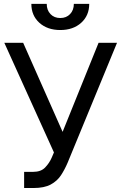

<svg xmlns="http://www.w3.org/2000/svg" viewBox="-20 -945 616 975"><path d="M102.5 9.8V-72.3H148.4Q188 -72.3 209.2 -94.5Q230.5 -116.7 242.2 -143.6L253.9 -170.9L2 -727.5H97.7L297.9 -275.4L480.5 -727.5H574.2L323.2 -118.2Q308.6 -84 289.6 -54.9Q270.5 -25.9 237.8 -8.1Q205.1 9.8 149.4 9.8ZM286.1 -792.5Q220.7 -792.5 179.9 -829.3Q139.2 -866.2 139.2 -925.3H217.3Q217.3 -893.6 236.3 -873.5Q255.4 -853.5 286.1 -853.5Q316.9 -853.5 335.9 -873.5Q355 -893.6 355 -925.3H433.1Q433.1 -866.2 392.3 -829.3Q351.6 -792.5 286.1 -792.5Z"/></svg>

Font: Inter Tight
Style: Regular
Weight: 400
Designer: Rasmus Andersson
Foundry: rsms
Version: Version 3.002